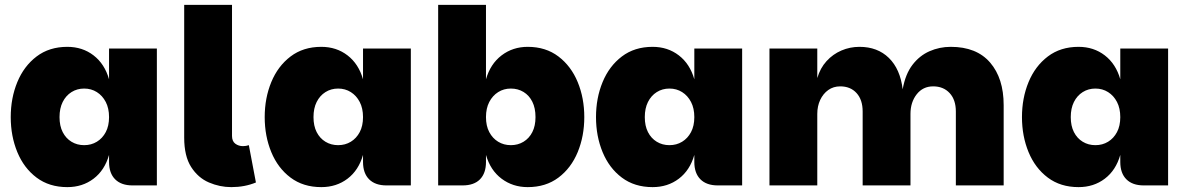

<svg xmlns="http://www.w3.org/2000/svg" viewBox="-20 -760 4864 787"><path d="M256 7Q182 7 130 -32Q78 -71 51 -136.5Q24 -202 24 -280Q24 -358 51 -423.5Q78 -489 130 -528.5Q182 -568 256 -568Q318 -568 363.5 -533Q409 -498 427 -435V-561H623V0H523Q477 0 452 -25Q427 -50 427 -96V-125Q409 -62 363.5 -27.5Q318 7 256 7ZM325 -165Q354 -165 377 -179Q400 -193 413.5 -218.5Q427 -244 427 -280Q427 -316 413.5 -342Q400 -368 377 -382.5Q354 -397 325 -397Q296 -397 273 -382.5Q250 -368 237 -342Q224 -316 224 -280Q224 -244 237 -218.5Q250 -193 273 -179Q296 -165 325 -165Z M735 -196V-740H931V-203Q931 -181 944.5 -171Q958 -161 976 -161Q989 -161 1000 -165L1029 -12Q983 7 928 7Q881 7 836.5 -12Q792 -31 763.5 -75.5Q735 -120 735 -196Z M1297 7Q1223 7 1171 -32Q1119 -71 1092 -136.5Q1065 -202 1065 -280Q1065 -358 1092 -423.5Q1119 -489 1171 -528.5Q1223 -568 1297 -568Q1359 -568 1404.5 -533Q1450 -498 1468 -435V-561H1664V0H1564Q1518 0 1493 -25Q1468 -50 1468 -96V-125Q1450 -62 1404.5 -27.5Q1359 7 1297 7ZM1366 -165Q1395 -165 1418 -179Q1441 -193 1454.5 -218.5Q1468 -244 1468 -280Q1468 -316 1454.5 -342Q1441 -368 1418 -382.5Q1395 -397 1366 -397Q1337 -397 1314 -382.5Q1291 -368 1278 -342Q1265 -316 1265 -280Q1265 -244 1278 -218.5Q1291 -193 1314 -179Q1337 -165 1366 -165Z M2143 7Q2082 7 2036 -27.5Q1990 -62 1972 -125V-96Q1972 -50 1947.5 -25Q1923 0 1876 0H1776V-740H1972V-435Q1990 -498 2036 -533Q2082 -568 2143 -568Q2217 -568 2269 -528.5Q2321 -489 2348 -423.5Q2375 -358 2375 -280Q2375 -202 2348 -136.5Q2321 -71 2269 -32Q2217 7 2143 7ZM2074 -165Q2103 -165 2126 -179Q2149 -193 2162 -218.5Q2175 -244 2175 -280Q2175 -317 2162 -343Q2149 -369 2126 -383Q2103 -397 2074 -397Q2045 -397 2022 -382.5Q1999 -368 1985.5 -342Q1972 -316 1972 -280Q1972 -244 1985.5 -218.5Q1999 -193 2022 -179Q2045 -165 2074 -165Z M2655 7Q2581 7 2529 -32Q2477 -71 2450 -136.5Q2423 -202 2423 -280Q2423 -358 2450 -423.5Q2477 -489 2529 -528.5Q2581 -568 2655 -568Q2717 -568 2762.5 -533Q2808 -498 2826 -435V-561H3022V0H2922Q2876 0 2851 -25Q2826 -50 2826 -96V-125Q2808 -62 2762.5 -27.5Q2717 7 2655 7ZM2724 -165Q2753 -165 2776 -179Q2799 -193 2812.5 -218.5Q2826 -244 2826 -280Q2826 -316 2812.5 -342Q2799 -368 2776 -382.5Q2753 -397 2724 -397Q2695 -397 2672 -382.5Q2649 -368 2636 -342Q2623 -316 2623 -280Q2623 -244 2636 -218.5Q2649 -193 2672 -179Q2695 -165 2724 -165Z M3134 0V-561H3330V-440Q3342 -481 3368 -509.5Q3394 -538 3429 -553Q3464 -568 3503 -568Q3577 -568 3623.5 -522.5Q3670 -477 3680 -394Q3691 -456 3720 -494Q3749 -532 3790 -550Q3831 -568 3877 -568Q3983 -568 4038.5 -503.5Q4094 -439 4094 -329V0H3898V-303Q3898 -351 3872.5 -378.5Q3847 -406 3805 -406Q3763 -406 3737.5 -373.5Q3712 -341 3712 -293V0H3516V-303Q3516 -351 3491 -378.5Q3466 -406 3424 -406Q3396 -406 3375 -391Q3354 -376 3342 -350.5Q3330 -325 3330 -293V0Z M4401 7Q4327 7 4275 -32Q4223 -71 4196 -136.5Q4169 -202 4169 -280Q4169 -358 4196 -423.5Q4223 -489 4275 -528.5Q4327 -568 4401 -568Q4463 -568 4508.5 -533Q4554 -498 4572 -435V-561H4768V0H4668Q4622 0 4597 -25Q4572 -50 4572 -96V-125Q4554 -62 4508.5 -27.5Q4463 7 4401 7ZM4470 -165Q4499 -165 4522 -179Q4545 -193 4558.5 -218.5Q4572 -244 4572 -280Q4572 -316 4558.5 -342Q4545 -368 4522 -382.5Q4499 -397 4470 -397Q4441 -397 4418 -382.5Q4395 -368 4382 -342Q4369 -316 4369 -280Q4369 -244 4382 -218.5Q4395 -193 4418 -179Q4441 -165 4470 -165Z"/></svg>

Font: Parkinsans ExtraBold
Style: Regular
Weight: 800
Designer: Red Stone, Indian Type Foundry
Foundry: Indian Type Foundry
Version: Version 1.000